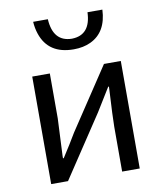

<svg xmlns="http://www.w3.org/2000/svg" viewBox="-89 -883 809 955"><g transform="rotate(-10 315.5 -405.5)"><path d="M91.8 0V-543H180.7V-316.4Q180.7 -310.5 171.9 -127Q171.9 -121.1 171.9 -116.2H175.8Q218.8 -182.6 248 -232.4L454.1 -543H539.1V0H450.2V-226.6Q450.2 -268.6 459 -427.7H455.1Q403.3 -344.7 382.8 -310.5L176.8 0ZM319.3 -640.6Q191.4 -640.6 155.3 -749Q145.5 -778.3 143.6 -810.5H217.8Q224.6 -695.3 319.3 -694.3Q414.1 -696.3 418 -810.5H493.2Q488.3 -697.3 405.3 -658.2Q368.2 -640.6 319.3 -640.6Z"/></g></svg>

Font: Taipei Sans TC Beta
Style: Regular
Weight: 400
Designer: JT Foundry
Foundry: JT Foundry
Version: Version 1.000